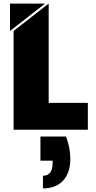

<svg xmlns="http://www.w3.org/2000/svg" viewBox="-20 -725 535 1073"><path d="M36 -705V-552L232 -705ZM56 0H471V-150H252V-705L56 -552ZM206 38V173H274V186C274 235 255 257 220 257V328C325 328 373 257 373 164C373 125 366 82 349 38Z"/></svg>

Font: Poppins STUK1
Style: Regular
Weight: 400
Designer: Jonny Pinhorn (original), Sammy Jo Hughes (modified version)
Foundry: Type Mafia
Version: Version 1.002;hotconv 1.0.109;makeotfexe 2.5.65596